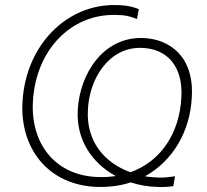

<svg xmlns="http://www.w3.org/2000/svg" viewBox="-20 -733 817 758"><path d="M365 5C413 6 457 0 496 -13C529 -2 565 4 601 5C622 6 643 5 664 2L671 -37C649 -34 627 -31 606 -32C588 -33 570 -34 552 -37C666 -99 731 -220 737 -347C748 -507 652 -580 543 -583C388 -587 295 -443 287 -299C280 -182 343 -89 437 -38C416 -35 393 -33 370 -34C194 -38 100 -171 110 -333C121 -533 258 -678 436 -674C473 -674 493 -669 521 -658L528 -697C492 -711 462 -713 439 -713C244 -718 82 -555 69 -333C57 -148 170 -1 365 5ZM327 -299C332 -421 409 -547 537 -544C643 -542 703 -468 696 -348C689 -209 616 -96 495 -53C392 -90 320 -175 327 -299Z"/></svg>

Font: Fixel Display 20240404 ExLight
Style: Italic
Weight: 200
Italic angle: -10°
Designer: AlfaBravo + MacPaw
Foundry: Kyrylo Tkachov, Marchela Mozhyna, Serhii Makarenko, Maria Weinstein, Zakhar Kryvoshyya
Version: Version 1.211;Glyphs 3.2 (3225)